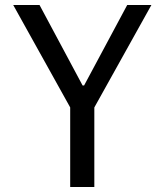

<svg xmlns="http://www.w3.org/2000/svg" viewBox="-20 -750 660 770"><path d="M261.5 0V-384.3H358.3V0ZM138.5 -730 311.2 -407.3H317.3L490.2 -730H587.2L351.7 -307.2H268.2L33 -730Z"/></svg>

Font: Monaspace Neon Var
Style: Regular
Weight: 400
Designer: Riley Cran and the Lettermatic Team
Version: Version 1.000 (Monaspace Neon Var)